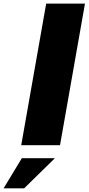

<svg xmlns="http://www.w3.org/2000/svg" viewBox="-117 -804 491 1063"><path d="M0.5 0H215.3L353.5 -784.2H138.7ZM-97.2 238.8H16.6L187 71.8H3.9Z"/></svg>

Font: Decalotype Black Italic
Style: Regular
Weight: 900
Italic angle: -10°
Designer: Alfredo Marco Pradil
Foundry: Alfredo Marco Pradil
Version: Version 1.0